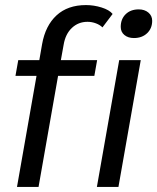

<svg xmlns="http://www.w3.org/2000/svg" viewBox="-20 -737 620 757"><path d="M124 -438H41L52 -500H135L146 -563Q159 -636 203 -676.5Q247 -717 319 -717Q350 -717 380.5 -707.5Q411 -698 424 -682L384 -629Q374 -639 358 -645Q342 -651 325 -651Q289 -651 263.5 -627Q238 -603 231 -561L220 -500H363L352 -438H209L132 0H47ZM456 -631Q456 -662 475.5 -681Q495 -700 527 -700Q550 -700 565 -687.5Q580 -675 580 -655Q580 -625 560 -606Q540 -587 508 -587Q485 -587 470.5 -599Q456 -611 456 -631ZM450 -500H535L447 0H362Z"/></svg>

Font: Sarabun
Style: Italic
Weight: 400
Italic angle: -10°
Designer: Suppakit Chalermlarp | Katatrad Co.,Ltd.
Foundry: Cadson Demak Co.,Ltd.
Version: Version 1.000; ttfautohint (v1.6)